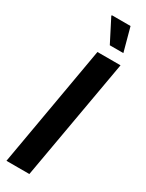

<svg xmlns="http://www.w3.org/2000/svg" viewBox="-230 -911 716 944"><g transform="rotate(30 128.0 -439.5)"><path d="M5 0 125 -687H256L135 0ZM161 -746 95 -875 96 -879H202L238 -746Z"/></g></svg>

Font: Archivo ExtraCondensed
Style: Bold Italic
Weight: 700
Width: 2
Italic angle: -10°
Designer: Hector Gatti
Foundry: Omnibus-Type
Version: Version 2.001